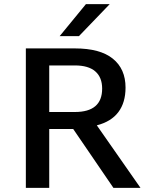

<svg xmlns="http://www.w3.org/2000/svg" viewBox="-20 -916 736 936"><path d="M106 0ZM337 -287H220V0H106V-680H345Q468 -680 530 -630Q592 -580 592 -489Q592 -416 557 -369.5Q522 -323 452 -305L665 0H533ZM220 -370H345Q478 -370 478 -484Q478 -539 444.5 -568Q411 -597 345 -597H220ZM399 -896H515L365 -740H271Z"/></svg>

Font: Martel Sans SemiBold
Style: Regular
Weight: 600
Designer: Dan Reynolds and Mathieu Réguer
Foundry: Dan Reynolds and Mathieu Réguer
Version: Version 1.002; ttfautohint (v1.1) -l 5 -r 5 -G 72 -x 0 -D la